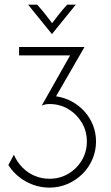

<svg xmlns="http://www.w3.org/2000/svg" viewBox="-20 -608 488 844"><path d="M197.2 216.7Q143.1 216.7 94.8 190.3Q46.5 163.9 16.7 117.4L41 72.2Q54.9 104.2 78.5 128.1Q102.1 152.1 132.6 164.9Q163.2 177.8 197.2 177.8Q243.1 177.8 280.2 155.9Q317.4 134 339.6 96.9Q361.8 59.7 361.8 13.9Q361.8 -31.9 339.6 -69.1Q317.4 -106.2 280.2 -128.5Q243.1 -150.7 197.9 -150.7Q189.6 -150.7 181.2 -149.3Q172.9 -147.9 166 -144.4L164.6 -145.8L288.2 -364.6H63.9V-401.4H350.7V-400L226.4 -184.7Q263.9 -179.2 295.8 -161.8Q327.8 -144.4 351.7 -117.7Q375.7 -91 388.9 -57.3Q402.1 -23.6 402.1 13.9Q402.1 55.6 386.1 92.4Q370.1 129.2 342 156.9Q313.9 184.7 276.7 200.7Q239.6 216.7 197.2 216.7ZM207.6 -459 103.5 -587.5H143.1Q161.1 -568.1 177.1 -547.9Q193.1 -527.8 209 -506.2Q225 -527.8 241.3 -547.9Q257.6 -568.1 275 -587.5H313.2L209 -459Z"/></svg>

Font: Afacad Flux ExtraLight
Style: Regular
Weight: 250
Designer: Kristian Moeller
Foundry: Dicotype
Version: Version 1.100